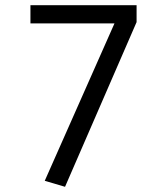

<svg xmlns="http://www.w3.org/2000/svg" viewBox="-20 -709 640 738"><path d="M152 -14 420 -619H97V-689H505V-624L230 9Z"/></svg>

Font: FiraDG Mono
Style: Regular
Weight: 400
Designer: Carrois Corporate & Edenspiekermann AG
Foundry: Carrois Corporate GbR & Edenspiekermann AG
Version: Version 3.206